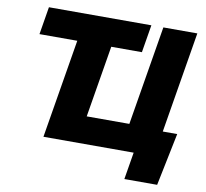

<svg xmlns="http://www.w3.org/2000/svg" viewBox="-92 -829 1164 1087"><g transform="rotate(10 489.5 -286.0)"><path d="M76.2 -568.4 102.5 -727.5H691.4L665 -568.4H488.8L420.4 -156.2H665.5L760.3 -727.5H955.6L859.4 -146.5H942.4L880.4 156.2H691.9L717.8 0H199.2L293.5 -568.4Z"/></g></svg>

Font: Inter Black
Style: Italic
Weight: 900
Italic angle: -9.39999°
Designer: Rasmus Andersson
Foundry: rsms
Version: Version 4.000;git-a52131595